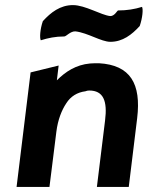

<svg xmlns="http://www.w3.org/2000/svg" viewBox="-20 -733 579 753"><path d="M443 -692C440 -692 429 -669 412 -670C376 -674 314 -713 266 -713C216 -713 179 -684 148 -650C137 -618 135 -584 140 -575C169 -584 197 -590 232 -590C240 -590 256 -611 276 -610C325 -604 377 -569 413 -569C461 -569 497 -597 528 -631C539 -663 542 -697 537 -706C508 -697 478 -692 443 -692ZM368 -485C356 -485 345 -485 333 -484C278 -479 237 -452 203 -418L210 -476L100 -449L45 0H174L201 -216C207 -264 222 -301 240 -328C257 -355 283 -371 315 -375C319 -377 325 -378 330 -378C385 -378 402 -338 392 -260L360 0H485L518 -270C534 -404 492 -478 368 -485Z"/></svg>

Font: Bluebird
Style: NrwObl
Weight: 400
Designer: Jasper
Foundry: Cannot Into Space Fonts
Version: Version 0.98